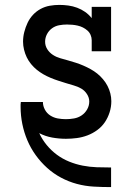

<svg xmlns="http://www.w3.org/2000/svg" viewBox="-20 -558 540 783"><path d="M432 205Q397 205 362 203Q327 201 293.5 192Q260 183 229 166.5Q198 150 172 126.5Q146 103 125.5 74.5Q105 46 91.5 14Q78 -18 71 -52.5Q64 -87 64 -122Q64 -127 64 -132Q64 -137 65 -142H155Q155 -142 155 -142Q155 -142 155 -142Q155 -126 163 -111Q171 -96 185 -87Q199 -78 215.5 -75Q232 -72 249 -72Q265 -72 282 -75Q299 -78 313 -87.5Q327 -97 335.5 -112Q344 -127 344 -144Q344 -160 334.5 -174.5Q325 -189 311 -197Q297 -205 281 -209.5Q265 -214 249 -219Q233 -224 217.5 -229Q202 -234 186.5 -240.5Q171 -247 157 -255Q143 -263 130 -273.5Q117 -284 106.5 -297Q96 -310 89 -324.5Q82 -339 78 -355.5Q74 -372 74 -388Q74 -408 79 -427.5Q84 -447 92.5 -465Q101 -483 114.5 -497.5Q128 -512 145.5 -521.5Q163 -531 182.5 -534.5Q202 -538 222 -538Q240 -538 258.5 -535.5Q277 -533 294.5 -526.5Q312 -520 327 -509.5Q342 -499 354 -484V-530H433V-349H354V-394Q354 -405 349.5 -415.5Q345 -426 336.5 -433.5Q328 -441 318 -446Q308 -451 297 -453.5Q286 -456 275 -457Q264 -458 253 -458Q237 -458 221 -455Q205 -452 192 -442.5Q179 -433 171.5 -418.5Q164 -404 164 -388Q164 -371 173 -357Q182 -343 196 -334Q210 -325 226 -320.5Q242 -316 258 -311.5Q274 -307 289.5 -302Q305 -297 320 -290.5Q335 -284 349.5 -276Q364 -268 376.5 -258Q389 -248 400 -235Q411 -222 418.5 -207.5Q426 -193 430 -177Q434 -161 434 -145Q434 -122 427 -100Q420 -78 407.5 -59.5Q395 -41 376.5 -27.5Q358 -14 337 -6Q316 2 293.5 5Q271 8 249 8Q221 8 193 3Q165 -2 140 -15Q152 11 170.5 33.5Q189 56 212 73Q235 90 262 101Q289 112 317.5 117.5Q346 123 374.5 124Q403 125 432 125H433V205Z"/></svg>

Font: Iosevka Slab Medium
Style: Regular
Weight: 500
Monospace: yes
Designer: Belleve Invis
Foundry: Belleve Invis
Version: Version 11.1.1; ttfautohint (v1.8.3)